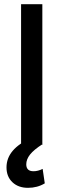

<svg xmlns="http://www.w3.org/2000/svg" viewBox="-20 -694 304 921"><path d="M81.1 0H183.1V-673.8H81.1ZM184.6 -2.9 130.4 -32.2Q11.2 20.5 11.2 108.9Q11.2 153.3 39.6 180.2Q67.9 207 114.3 207Q159.2 207 194.8 185.5L184.6 116.2Q162.1 127.4 140.6 127.4Q106 127.4 106 94.2Q106 70.3 124 47.4Q142.1 24.4 184.6 -2.9Z"/></svg>

Font: FAU Chimera Medium
Style: Regular
Weight: 500
Version: Version 1.002;hotconv 1.0.117;makeotfexe 2.5.65602